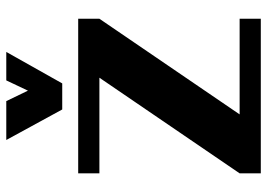

<svg xmlns="http://www.w3.org/2000/svg" viewBox="-136 -690 826 593"><g transform="rotate(-90 276.5 -393.0)"><path d="M515.6 0H38.1V-65.4L333.5 -498.5H38.1V-564H515.6V-498.5L220.2 -65.4H515.6ZM413.1 -786.1 315.9 -613.3H235.4L141.1 -786.1H261.2L293.5 -719.2L325.2 -786.1Z"/></g></svg>

Font: Aclonica
Style: Regular
Weight: 400
Designer: Astigmatic (AOETI)
Foundry: Astigmatic (AOETI)
Version: Version 1.000